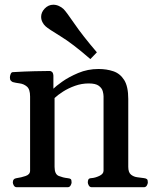

<svg xmlns="http://www.w3.org/2000/svg" viewBox="-20 -784 649 804"><path d="M50.3 0Q42 0 37.8 -7.3Q33.7 -14.6 33.7 -20Q33.7 -36.1 49.8 -38.1Q67.9 -40.5 86.9 -46.9Q106 -53.2 106 -69.3V-379.9Q106 -410.2 92.8 -421.4Q79.6 -432.6 62.5 -434.8Q45.4 -437 33.2 -440.4Q28.3 -442.9 24.9 -446.8Q21.5 -450.7 21.5 -460Q21.5 -465.8 24.4 -473.6Q27.3 -481.4 33.2 -481.9Q84 -484.9 125.5 -485.8Q167 -486.8 189 -486.8Q192.9 -486.8 197.8 -482.9Q202.6 -479 203.6 -467.3V-412.6Q212.4 -421.9 240 -441.7Q267.6 -461.4 307.4 -478.3Q347.2 -495.1 392.6 -495.1Q426.3 -495.1 454.6 -485.6Q482.9 -476.1 500 -449Q517.1 -421.9 517.1 -369.6V-85.4Q517.1 -62 528.6 -52.7Q540 -43.5 555.4 -41.7Q570.8 -40 583 -38.1Q591.3 -37.1 595.2 -33.9Q599.1 -30.8 599.1 -20Q599.1 -14.6 595 -7.3Q590.8 0 582.5 0H364.3Q356 0 351.8 -7.3Q347.7 -14.6 347.7 -20Q347.7 -27.8 350.3 -32.7Q353 -37.6 362.8 -38.1Q378.4 -39.1 396 -47.4Q413.6 -55.7 413.6 -69.3V-380.4Q413.6 -389.6 410.2 -402.3Q406.7 -415 393.6 -424.8Q380.4 -434.6 351.6 -434.6Q321.8 -434.6 293.9 -424.6Q266.1 -414.6 243.9 -400.4Q221.7 -386.2 208.5 -373.5V-85.4Q208.5 -54.2 226.3 -47.1Q244.1 -40 262.2 -38.1Q272.5 -37.1 276.1 -34.2Q279.8 -31.2 279.8 -20Q279.8 -14.6 275.6 -7.3Q271.5 0 263.2 0ZM358.4 -536.6Q283.7 -601.6 233.2 -632.3Q182.6 -663.1 170.9 -673.8Q163.1 -680.7 157.7 -691.2Q152.3 -701.7 152.3 -713.9Q152.3 -722.7 155.8 -731.2Q159.2 -739.7 167 -748Q182.6 -764.2 203.1 -764.2Q215.3 -764.2 226.6 -759Q237.8 -753.9 245.6 -746.6Q256.8 -735.8 291.5 -685.1Q326.2 -634.3 385.7 -564.9Z"/></svg>

Font: Gelasio Medium
Style: Regular
Weight: 500
Designer: Eben Sorkin
Foundry: Eben Sorkin
Version: Version 1.008